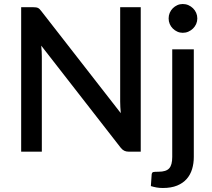

<svg xmlns="http://www.w3.org/2000/svg" viewBox="-20 -756 1056 957"><path d="M146.5 -720H85.5V0H188.5V-473.5C188.5 -481.5 188.2 -490.2 187.8 -499.8C187.2 -509.2 186.5 -518.8 185.5 -528.5L581 -20.5C586.7 -13.2 592.7 -7.9 599 -4.8C605.3 -1.6 613 0 622 0H681.5V-720H579V-250.5C579 -241.8 579.2 -232.5 579.8 -222.5C580.2 -212.5 581 -202.3 582 -192L186 -700.5C183 -704.5 180.2 -707.8 177.5 -710.5C174.8 -713.2 172 -715.2 169 -716.5C166 -717.8 162.8 -718.8 159.2 -719.2C155.8 -719.8 151.5 -720 146.5 -720ZM946 -510H838.5V26.5C838.5 53.2 833.4 72.1 823.2 83.2C813.1 94.4 795.3 100 770 100C757.3 100 748.8 100.5 744.2 101.5C739.8 102.5 737 106.3 736 113L732 171.5C741.7 174.5 751.2 176.8 760.5 178.5C769.8 180.2 780.3 181 792 181C819.7 181 843.2 177 862.8 169C882.2 161 898.2 150 910.5 136C922.8 122 931.8 105.6 937.5 86.7C943.2 67.9 946 47.8 946 26.5ZM963.5 -664C963.5 -674 961.6 -683.3 957.8 -692C953.9 -700.7 948.7 -708.3 942 -714.8C935.3 -721.3 927.7 -726.4 919 -730.3C910.3 -734.1 901 -736 891 -736C881.3 -736 872.3 -734.1 863.8 -730.3C855.3 -726.4 847.8 -721.3 841.3 -714.8C834.8 -708.3 829.7 -700.7 826 -692C822.3 -683.3 820.5 -674 820.5 -664C820.5 -654.3 822.3 -645.2 826 -636.5C829.7 -627.8 834.8 -620.3 841.3 -613.8C847.8 -607.3 855.3 -602.1 863.8 -598.3C872.3 -594.4 881.3 -592.5 891 -592.5C901 -592.5 910.3 -594.4 919 -598.3C927.7 -602.1 935.3 -607.3 942 -613.8C948.7 -620.3 953.9 -627.8 957.8 -636.5C961.6 -645.2 963.5 -654.3 963.5 -664Z"/></svg>

Font: Lato Semibold
Style: Regular
Weight: 600
Designer: Lukasz Dziedzic
Foundry: tyPoland Lukasz Dziedzic
Version: Version 2.006; 2014-01-15